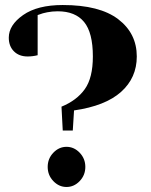

<svg xmlns="http://www.w3.org/2000/svg" viewBox="-20 -735 600 765"><path d="M210 -690Q188 -690 168 -686Q148 -682 139 -678L130 -675V-515Q110 -510 90 -510Q56 -510 35.5 -530.5Q15 -551 15 -585Q15 -635 72 -675Q129 -715 230 -715Q377 -715 451 -658.5Q525 -602 525 -510Q525 -425 462.5 -369Q400 -313 275 -295L270 -215H230L225 -310Q286 -335 318 -380Q350 -425 350 -510Q350 -605 315 -647.5Q280 -690 210 -690ZM297.5 -126.5Q320 -103 320 -70Q320 -37 297.5 -13.5Q275 10 245 10Q215 10 192.5 -13.5Q170 -37 170 -70Q170 -103 192.5 -126.5Q215 -150 245 -150Q275 -150 297.5 -126.5Z"/></svg>

Font: Yeseva One
Style: Regular
Weight: 400
Designer: Jovanny Lemonad
Foundry: Jovanny Lemonad
Version: Version 2.000